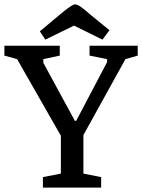

<svg xmlns="http://www.w3.org/2000/svg" viewBox="-28 -857 649 877"><path d="M168 0V-48L250 -64V-237L50 -587L-8 -603V-648H245V-603L170 -587V-570L314 -305H320L461 -573V-587L381 -603V-648H601V-603L545 -587L353 -240V-64L434 -48V0ZM179 -676 154 -714 245 -790Q274 -814 290.5 -825.5Q307 -837 315 -837Q325 -837 341.5 -825.5Q358 -814 385 -790L472 -719L440 -676L310 -740Z"/></svg>

Font: Faustina Light Medium
Style: Regular
Weight: 500
Version: Version 1.200